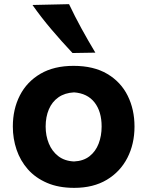

<svg xmlns="http://www.w3.org/2000/svg" viewBox="-20 -880 700 914"><path d="M332.5 -111.4Q287.7 -113.4 257.7 -136.5Q227.7 -159.6 212.5 -196.8Q197.3 -233.9 197.3 -277.7Q197.3 -323.6 212.6 -359.5Q227.8 -395.4 258.1 -416.7Q288.3 -438 332.5 -440.3Q396 -435.7 429.9 -392.5Q463.8 -349.3 463.8 -277.7Q463.8 -233.1 449.4 -195.9Q435.1 -158.8 406 -136.1Q376.8 -113.4 332.5 -111.4ZM333.3 14.3Q424.4 14.3 488.5 -24.2Q552.5 -62.6 586.4 -128.6Q620.3 -194.7 620.3 -277.7Q620.3 -358.9 587.8 -424.4Q555.3 -489.9 490.7 -528.2Q426.1 -566.5 330.1 -566.5Q236.8 -566.5 172.4 -528.7Q107.9 -490.8 74.5 -425.6Q41.1 -360.3 41.1 -277.7Q41.1 -219.9 58.9 -167.4Q76.7 -114.9 112.7 -74Q148.8 -33.2 203.8 -9.5Q258.7 14.3 333.3 14.3ZM325.2 -627.6 433.9 -629.4Q399 -687.4 367.6 -744.8Q336.2 -802.1 308.7 -860.2L134.7 -856.3Q175.9 -797.5 224.5 -740.3Q273 -683.1 325.2 -627.6Z"/></svg>

Font: Pinar-VF-FD
Style: Regular
Weight: 300
Designer: Amin Abedi
Version: Version 3.0